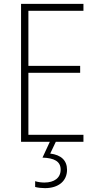

<svg xmlns="http://www.w3.org/2000/svg" viewBox="-20 -734 540 994"><path d="M89 0H238L200 82C260 84 294 101 294 144C294 187 261 211 210 211C195 211 178 209 162 204V234C177 238 196 240 213 240C283 240 327 203 327 145C327 97 297 68 240 61L269 0H412V-36H127V-357H395V-393H127V-678H412V-714H89Z"/></svg>

Font: Noto Sans Mono ExtraCondensed ExtraLight
Style: Regular
Weight: 200
Width: 2
Designer: Monotype Design Team
Foundry: Monotype Imaging Inc.
Version: Version 2.014